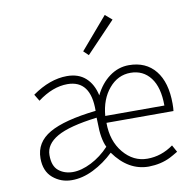

<svg xmlns="http://www.w3.org/2000/svg" viewBox="-84 -839 951 937"><g transform="rotate(-10 392.0 -371.0)"><path d="M384.8 -574.2 360.8 -597.2 495.1 -753.9 528.8 -725.1ZM705.1 -268.1Q705.1 -358.4 668.5 -406.2Q631.8 -454.1 569.3 -454.1Q506.8 -454.1 462.9 -402.3Q418.9 -350.6 412.1 -268.1ZM110.8 -127Q110.4 -73.2 138.7 -49.8Q167 -26.4 209.5 -25.9Q252 -25.9 301.3 -50.8Q350.6 -75.7 391.1 -119.1Q370.1 -162.1 370.1 -240.2L369.1 -267.1Q231 -250 170.9 -215.3Q110.8 -180.7 110.8 -127ZM197.3 12.2Q144.5 12.2 104.5 -21.5Q64.9 -55.2 64.9 -119.1Q64.9 -198.2 138.7 -240.7Q212.4 -283.2 370.1 -300.8Q372.1 -452.6 256.8 -453.1Q183.6 -453.1 108.9 -397L88.9 -430.2Q176.8 -492.2 261.2 -492.2Q318.4 -492.2 353.5 -460.4Q388.7 -428.7 400.9 -372.1Q427.7 -427.7 471.7 -460Q515.6 -492.2 567.9 -492.2Q652.3 -492.2 699.2 -434.1Q746.1 -376 746.1 -270Q746.1 -246.1 744.1 -233.9H412.1Q412.1 -144 460.9 -85.4Q509.8 -26.9 579.1 -26.9Q648.4 -26.9 708 -69.8L727.1 -35.2Q702.1 -20 686.5 -12.2Q639.6 11.2 579.1 12.2Q478 12.2 407.2 -86.9Q360.4 -42 305.2 -14.6Q250 12.7 197.3 12.2Z"/></g></svg>

Font: SourceSansPro-Light
Style: Regular
Weight: 300
Designer: Paul D. Hunt
Foundry: Adobe Systems Incorporated
Version: Version 2.020;PS 2.0;hotconv 1.0.86;makeotf.lib2.5.63406